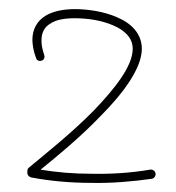

<svg xmlns="http://www.w3.org/2000/svg" viewBox="-20 -358 386 421"><path d="M59 -231C60 -226 66 -223 71 -225C76 -226 79 -232 77 -237C75 -244 73 -250 72 -256C71 -261 71 -266 71 -270C71 -287 78 -299 90 -306C103 -315 122 -318 144 -318C170 -318 202 -314 229 -302C252 -292 271 -276 271 -251C271 -213 232 -164 186 -116C138 -67 80 -21 44 9C43 10 42 11 41 12C41 13 41 13 41 14C41 14 41 14 40 14C40 15 40 16 40 17V21C40 22 40 22 40 22C40 23 40 23 40 23C40 24 41 24 41 25C41 26 42 26 42 27C42 27 42 27 43 28C44 29 44 29 45 29C45 30 45 30 45 30C46 30 46 30 47 30C47 31 47 31 48 31C90 39 135 43 180 43C225 44 271 40 313 34C318 33 322 28 321 22C320 17 315 13 309 14C268 21 224 24 180 23C142 23 105 20 69 14C106 -16 157 -58 200 -103C251 -154 291 -209 291 -251C291 -284 268 -307 237 -320C208 -333 172 -338 144 -338C118 -338 95 -333 79 -323C62 -312 51 -295 51 -270C51 -264 52 -259 53 -252C54 -246 56 -239 59 -231Z"/></svg>

Font: Mistral SingleLine OTF-SVG Regular
Style: Regular
Weight: 300
Designer: François Chastanet, Élisa Garzelli, Anais Alves, Morgane Autin
Foundry: institut supérieur des arts et du design Toulouse / isdaT
Version: Version 1.000;hotconv 1.0.117;makeotfexe 2.5.65602 DEVELOPME